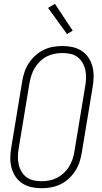

<svg xmlns="http://www.w3.org/2000/svg" viewBox="-20 -986 540 1014"><path d="M200 8Q200 8 199.5 8Q199 8 199 8Q171 8 144.5 2Q118 -4 96.5 -18.5Q75 -33 61 -54.5Q47 -76 40.5 -101.5Q34 -127 34.5 -155Q35 -183 40 -210L97 -555Q101 -580 109 -604.5Q117 -629 131.5 -651.5Q146 -674 166.5 -692.5Q187 -711 210.5 -722.5Q234 -734 259.5 -738.5Q285 -743 310 -743Q310 -743 310 -743Q310 -743 310 -743Q338 -743 364.5 -737Q391 -731 412.5 -716.5Q434 -702 448 -680.5Q462 -659 468.5 -633.5Q475 -608 474.5 -580Q474 -552 469 -525L412 -180Q408 -155 400 -130.5Q392 -106 377.5 -83.5Q363 -61 343 -42.5Q323 -24 299 -12.5Q275 -1 249.5 3.5Q224 8 200 8ZM200 -29Q220 -29 241 -33Q262 -37 281.5 -47Q301 -57 317.5 -72.5Q334 -88 345 -106.5Q356 -125 363 -145Q370 -165 373 -186L430 -531Q434 -552 434.5 -574Q435 -596 430.5 -616.5Q426 -637 415.5 -655Q405 -673 389 -685Q373 -697 352 -701.5Q331 -706 309 -706Q289 -706 268 -702Q247 -698 227.5 -688Q208 -678 192 -662.5Q176 -647 164.5 -628.5Q153 -610 146.5 -590Q140 -570 136 -549L79 -204Q75 -183 74.5 -161Q74 -139 78.5 -118.5Q83 -98 93.5 -80Q104 -62 120 -50Q136 -38 157 -33.5Q178 -29 200 -29ZM334 -806 234 -944 270 -966 364 -824Z"/></svg>

Font: Iosevka SS04 Extralight
Style: Italic
Weight: 200
Italic angle: -9°
Monospace: yes
Designer: Belleve Invis
Foundry: Belleve Invis
Version: Version 19.0.0; ttfautohint (v1.8.4)